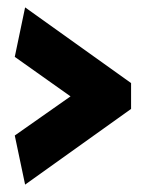

<svg xmlns="http://www.w3.org/2000/svg" viewBox="-20 -508 405 520"><path d="M335 -283 48 -488 20 -354 171 -247 20 -141 48 -8 335 -213Z"/></svg>

Font: Catamaran Thin ExtraBold
Style: Regular
Weight: 800
Version: Version 2.000